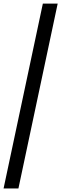

<svg xmlns="http://www.w3.org/2000/svg" viewBox="-28 -863 346 1086"><path d="M76.2 203.1H-7.8L214.4 -842.8H298.3Z"/></svg>

Font: Ufes Sans
Style: Italic
Weight: 400
Designer: Ricardo Esteves & Filipe Motta
Foundry: ProDesignUfes - Ricardo Esteves, Filipe Motta
Version: Version 2.0